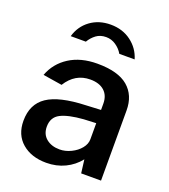

<svg xmlns="http://www.w3.org/2000/svg" viewBox="-138 -844 839 954"><g transform="rotate(20 282.0 -367.5)"><path d="M88 -32C120.7 -4 163.3 10 216 10C252 10 284.8 2.8 314.5 -11.5C344.2 -25.8 369 -45.7 389 -71L398 0H503V-371C503 -424.3 485.5 -465.8 450.5 -495.5C415.5 -525.2 361.3 -540 288 -540C230 -540 180.8 -527.2 140.5 -501.5C100.2 -475.8 71.7 -440.7 55 -396L156 -380C186.7 -429.3 228.7 -454 282 -454C314 -454 338.8 -446 356.5 -430C374.2 -414 383 -391.7 383 -363V-330L304 -326C211.3 -322.7 144 -306.8 102 -278.5C60 -250.2 39 -206.7 39 -148C39 -98.7 55.3 -60 88 -32ZM316 -89.5C296 -79.8 276 -75 256 -75C227.3 -75 203.8 -82.5 185.5 -97.5C167.2 -112.5 158 -133.3 158 -160C158 -193.3 171.3 -216.8 198 -230.5C224.7 -244.2 264.7 -253 318 -257L383 -260V-175C383 -158.3 376.8 -142.3 364.5 -127C352.2 -111.7 336 -99.2 316 -89.5ZM373 -623H454C443.3 -659 422.8 -688.3 392.5 -711C362.2 -733.7 326 -745 284 -745C242.7 -745 207 -734 177 -712C147 -690 126.7 -660.3 116 -623H196C205.3 -639 217.2 -652.3 231.5 -663C245.8 -673.7 263.3 -679 284 -679C302.7 -679 319.8 -673.7 335.5 -663C351.2 -652.3 363.7 -639 373 -623Z"/></g></svg>

Font: Morrison SemiBold
Style: Regular
Weight: 600
Designer: Pablo Impallari, Rodrigo Fuenzalida (Modified by Dan O. Williams)
Version: Version 0.030; ttfautohint (v1.8.1)